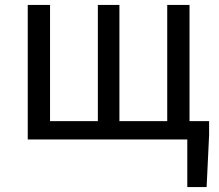

<svg xmlns="http://www.w3.org/2000/svg" viewBox="-20 -563 885 775"><path d="M92 0H736V192H814L824 -17V-74H745V-543H655V-74H462V-543H375V-74H182V-543H92Z"/></svg>

Font: GenYoGothic2 TW R
Style: Regular
Weight: 400
Version: Version 2.100;PS 2.1;hotconv 16.6.51;makeotf.lib2.5.65220 DE